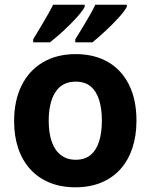

<svg xmlns="http://www.w3.org/2000/svg" viewBox="-20 -786 640 816"><path d="M300 10Q239 10 190.5 -10Q142 -30 108.5 -67Q75 -104 57.5 -155.5Q40 -207 40 -271Q40 -358 71.5 -422Q103 -486 162 -521Q221 -556 302 -556Q381 -556 439 -522.5Q497 -489 528.5 -425.5Q560 -362 560 -273Q560 -210 543 -158Q526 -106 493 -68.5Q460 -31 411.5 -10.5Q363 10 300 10ZM302 -107Q340 -107 364.5 -127Q389 -147 401 -184.5Q413 -222 413 -273Q413 -323 401.5 -360.5Q390 -398 365.5 -418.5Q341 -439 302 -439Q244 -439 215.5 -394.5Q187 -350 187 -273Q187 -222 199.5 -185Q212 -148 238 -127.5Q264 -107 302 -107ZM300 -619Q316 -644 332 -671Q348 -698 362.5 -723Q377 -748 385 -766H519V-757Q509 -738 483 -709.5Q457 -681 426.5 -653Q396 -625 373 -606H300ZM121 -619Q137 -645 153 -672Q169 -699 183 -723.5Q197 -748 206 -766H340V-757Q330 -738 304.5 -710Q279 -682 248.5 -654Q218 -626 192 -606H121Z"/></svg>

Font: Noto Sans Mono
Style: Bold
Weight: 700
Designer: Monotype Design Team
Foundry: Monotype Imaging Inc.
Version: Version 2.014